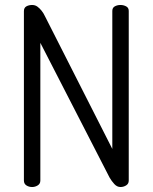

<svg xmlns="http://www.w3.org/2000/svg" viewBox="-20 -751 613 771"><path d="M109 0Q96 0 86 -6.5Q76 -13 76 -26V-706Q76 -720 86 -725.5Q96 -731 109 -731Q121 -731 130 -724.5Q139 -718 147 -708Q155 -698 161 -685L431 -153V-707Q431 -720 441 -725.5Q451 -731 464 -731Q476 -731 486.5 -725.5Q497 -720 497 -707V-26Q497 -13 486.5 -6.5Q476 0 464 0Q450 0 439 -12Q428 -24 420 -38L142 -579V-26Q142 -13 131.5 -6.5Q121 0 109 0Z"/></svg>

Font: Dosis ExtraLight
Style: Regular
Weight: 400
Version: Version 3.001; ttfautohint (v1.8.2)